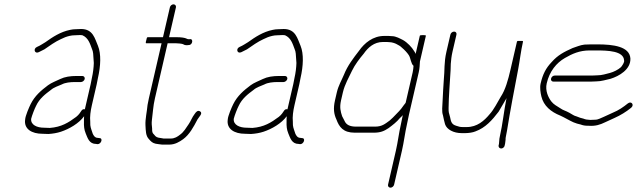

<svg xmlns="http://www.w3.org/2000/svg" viewBox="-20 -622 2960 887"><path d="M360.6 -271H333.6C304.7 -271 279.4 -267.2 258.3 -257C240.7 -248.3 217.6 -240.1 201.6 -228C170.1 -204.3 140.7 -179.5 121.6 -141C114.5 -126.8 97 -86.4 96.2 -70C89.6 -25.6 127.4 -4 175.9 -4C184.4 -3.3 193.7 -3 203.7 -3C223.7 -4.3 244 -7.6 261.6 -13.5C300.3 -26.4 344.3 -51.7 368.6 -85L367.9 -73C367.3 -54.7 367.2 -34.5 371.4 -19L376.2 -5C384.8 14.9 391.5 43 424.1 43L430.8 44C447.4 44 457.5 16 439.3 16L432.5 15C418.4 15 412.1 4.1 408.2 -5C404.6 -18.3 398.7 -29 397.2 -44L396.9 -60C394.6 -81.9 398.1 -108.9 404.4 -136L426.8 -233C428.9 -242.3 430.8 -251.7 432.3 -261C445.5 -318.3 447.6 -373.1 432.7 -410C418 -443.7 410.1 -488 354.7 -488C346 -488 337.6 -487.7 329.4 -487C321.4 -487 312.9 -486 303.7 -484C259.3 -474.9 223.5 -451.2 189.6 -427L173.3 -417C167 -412.8 158.3 -408.5 150.5 -405C132.3 -396.8 139.8 -371.8 159 -381C167.7 -385.4 176.1 -389.2 185 -394C207.6 -409.8 235.6 -429.7 260.8 -441L280.9 -450C294.2 -454.9 309.7 -459 325 -459C332.5 -459.7 340.2 -460 348.2 -460C354.2 -460 358.5 -459.7 361 -459C387.7 -447.2 395.5 -421.3 405.2 -395C410.6 -384.5 411.4 -365.3 412 -351L413.4 -331C412.7 -309.4 410.1 -286.5 404.3 -261C402.8 -251.7 400.9 -242.3 398.8 -233L372 -117C365.1 -119 359.5 -116.3 355.2 -109L347.6 -98C343.7 -92.7 338.5 -87.3 331.9 -82C296.4 -55.5 263.4 -35 210.2 -31C200.2 -31 191.2 -31.3 183.4 -32C151.3 -32 121.4 -44.7 123.9 -73C127.3 -87.8 140.5 -121.6 146.7 -133C162.2 -166.7 189 -187 215.8 -207C228.6 -218.5 250.6 -225.3 265.6 -232C281.4 -240.6 305 -243 327.1 -243H354.1C361.2 -243 369.6 -249.6 371.3 -257C373 -264.4 367.7 -271 360.6 -271Z M764.8 -588 732.9 -450H661.9C659.2 -450 657.1 -445.3 655.7 -436C652.8 -426.7 652.8 -422 655.4 -422H726.4L667.6 -167C665.1 -156.3 663.1 -146.3 661.6 -137C659 -106.8 650.5 -71.4 652 -43.5C653.5 -17.2 653 5.4 668.2 21C678 32.3 684.3 38.5 699.3 42L712.8 44L728.4 46H762.4C788.2 46 809.1 33.4 826.2 21C855.1 -0.1 874.2 -35.2 892.2 -70C898.5 -81.3 919.1 -98.7 904.3 -107.5C893.4 -114 885.7 -105.2 878.9 -95C867.6 -80.6 862.2 -63.8 851.7 -48.5C839.8 -31.1 828.8 -11.8 812 0C800.2 9.5 787.1 18 768.8 18H735.8L724.3 16C705.4 13.6 701 11.7 692 0C682.7 -8.4 683 -13.4 682.7 -29C681.2 -43.2 679.8 -52.5 681.9 -69C686.5 -101.9 687.2 -131 695.6 -167L754.4 -422H794.4C801.7 -422 820.1 -420.4 825.5 -418C833.5 -412.5 841.5 -412.5 852.6 -414C870 -414 874.5 -444.4 856.8 -441H849.8C847.8 -441 845.6 -441.7 843.3 -443C834.5 -448 814.8 -450 800.9 -450H760.9L792.8 -588C794.5 -595.7 789 -602 781.5 -602C774 -602 766.5 -595.7 764.8 -588Z M1296.6 -271H1269.6C1240.7 -271 1215.4 -267.2 1194.3 -257C1176.7 -248.3 1153.6 -240.1 1137.6 -228C1106.1 -204.3 1076.7 -179.5 1057.6 -141C1050.5 -126.8 1033 -86.4 1032.2 -70C1025.6 -25.6 1063.4 -4 1111.9 -4C1120.4 -3.3 1129.7 -3 1139.7 -3C1159.7 -4.3 1180 -7.6 1197.6 -13.5C1236.3 -26.4 1280.3 -51.7 1304.6 -85L1303.9 -73C1303.3 -54.7 1303.2 -34.5 1307.4 -19L1312.2 -5C1320.8 14.9 1327.5 43 1360.1 43L1366.8 44C1383.4 44 1393.5 16 1375.3 16L1368.5 15C1354.4 15 1348.1 4.1 1344.2 -5C1340.6 -18.3 1334.7 -29 1333.2 -44L1332.9 -60C1330.6 -81.9 1334.1 -108.9 1340.4 -136L1362.8 -233C1364.9 -242.3 1366.8 -251.7 1368.3 -261C1381.5 -318.3 1383.6 -373.1 1368.7 -410C1354 -443.7 1346.1 -488 1290.7 -488C1282 -488 1273.6 -487.7 1265.4 -487C1257.4 -487 1248.9 -486 1239.7 -484C1195.3 -474.9 1159.5 -451.2 1125.6 -427L1109.3 -417C1103 -412.8 1094.3 -408.5 1086.5 -405C1068.3 -396.8 1075.8 -371.8 1095 -381C1103.7 -385.4 1112.1 -389.2 1121 -394C1143.6 -409.8 1171.6 -429.7 1196.8 -441L1216.9 -450C1230.2 -454.9 1245.7 -459 1261 -459C1268.5 -459.7 1276.2 -460 1284.2 -460C1290.2 -460 1294.5 -459.7 1297 -459C1323.7 -447.2 1331.5 -421.3 1341.2 -395C1346.6 -384.5 1347.4 -365.3 1348 -351L1349.4 -331C1348.7 -309.4 1346.1 -286.5 1340.3 -261C1338.8 -251.7 1336.9 -242.3 1334.8 -233L1308 -117C1301.1 -119 1295.5 -116.3 1291.2 -109L1283.6 -98C1279.7 -92.7 1274.5 -87.3 1267.9 -82C1232.4 -55.5 1199.4 -35 1146.2 -31C1136.2 -31 1127.2 -31.3 1119.4 -32C1087.3 -32 1057.4 -44.7 1059.9 -73C1063.3 -87.8 1076.5 -121.6 1082.7 -133C1098.2 -166.7 1125 -187 1151.8 -207C1164.6 -218.5 1186.6 -225.3 1201.6 -232C1217.4 -240.6 1241 -243 1263.1 -243H1290.1C1297.2 -243 1305.6 -249.6 1307.3 -257C1309 -264.4 1303.7 -271 1296.6 -271Z M1900.1 -373 1923 -351 1947.3 -456C1948.3 -460.3 1920.5 -461.3 1919.5 -457ZM1854.2 -148C1853.2 -146.7 1852.6 -145.7 1852.5 -145L1845.4 -136L1833.7 -120C1820.9 -104 1808.5 -93.8 1795.2 -79L1780 -65C1759 -50 1745.1 -37 1712.5 -37H1625.5C1595.7 -37 1578.9 -45.6 1571 -65L1560.6 -85C1553.6 -106.7 1547.9 -125.1 1555.7 -159L1564 -195C1572.8 -233 1591.2 -262.8 1606.1 -295C1619.6 -323.1 1640.9 -351 1660.3 -374C1680.1 -402.5 1708.3 -428 1748.8 -428H1767.8C1772.5 -428 1777.1 -427.7 1781.6 -427C1789.6 -427 1805.1 -422.2 1810.7 -419C1822.6 -412.3 1827.3 -411 1837.6 -401C1848.6 -391.8 1860.9 -379 1868.7 -367C1877.6 -353.2 1878.2 -327.6 1890.4 -318C1889.9 -309.5 1888.7 -297.7 1886.5 -288ZM1808.9 74 1772.7 231C1770.9 238.7 1776.4 245 1783.9 245C1791.5 245 1798.9 238.7 1800.7 231L1836.9 74C1846.2 33.8 1850.6 -6.8 1860.3 -49C1863.2 -64.3 1866.4 -79.7 1869.9 -95L1914.5 -288C1918.9 -307.1 1919 -322.3 1920 -338L1947.5 -457C1948.5 -461.3 1920.3 -460.3 1919.3 -456L1900.1 -373C1898.5 -377.7 1896.4 -381.7 1893.9 -385C1882.8 -403.9 1861.6 -425.9 1841.9 -437C1829 -443.1 1810.1 -455 1790 -455C1784.9 -455.7 1779.6 -456 1774.3 -456H1755.3C1703.1 -456 1663.9 -423.6 1638.3 -387C1613 -354.1 1585.8 -319.3 1569 -277C1558 -250.4 1543.5 -227.3 1536 -195L1527.7 -159C1518.6 -119.5 1523 -93.9 1534.2 -70C1546.8 -35.8 1565.1 -9 1619.1 -9H1706.1C1737.2 -9 1754.1 -16 1774.9 -30C1793.9 -44 1813.1 -58.7 1827.8 -77C1831.9 -80.3 1836.2 -84.7 1840.8 -90C1837.5 -76 1834.6 -62 1832.1 -48C1822.4 -6 1818.1 34.4 1808.9 74Z M2060.7 -462 2042.4 -383C2030.4 -330.8 2035.2 -299.7 2030.2 -252L2027.3 -207C2026.4 -193 2025.6 -177.3 2024.9 -160C2023.8 -131.7 2019.9 -106.9 2026.5 -89C2028.8 -78.3 2033 -57 2036.1 -48C2044 -23.7 2075.5 -7 2112.6 -7H2129.6C2143.7 -7 2164.5 -9.7 2176.5 -15C2222.9 -32 2253.3 -66.5 2283.5 -106C2293.7 -122.2 2308.2 -149.3 2318.1 -165C2318.4 -166.3 2319 -167.7 2320 -169C2307.9 -108.3 2301.8 -46.6 2289.4 7C2287.5 15 2286.5 22.3 2286.3 29L2285.1 43L2283.2 51C2282.8 58.2 2287.7 64 2295.7 64C2303.1 64 2311.2 56.9 2311.7 49L2313.5 41L2315.7 23C2315.3 19 2315.8 13.7 2317.4 7C2319.1 -0.3 2320.7 -8.7 2322.2 -18C2336 -105.1 2356.6 -212.2 2374 -303C2381.5 -342.4 2386.8 -389 2395.6 -427L2396.3 -430C2396.9 -432.7 2392.5 -433.7 2383 -433C2373.8 -433.7 2368.9 -432.7 2368.3 -430L2337.8 -298C2327.8 -254.7 2314.8 -206.7 2293.4 -175C2277.9 -148.8 2261.3 -115.1 2241.7 -94C2216.8 -64 2184.2 -35 2136.1 -35H2119.1C2104.4 -35 2101.9 -36.6 2087.5 -41C2066.5 -47.1 2063.2 -60.2 2059.5 -80L2053.6 -102C2052.6 -106.7 2052.2 -113.7 2052.4 -123C2052.9 -176.5 2058.5 -241.2 2061.6 -297L2062.5 -327C2063.9 -345 2065.6 -362 2070.4 -383L2088.7 -462C2090.5 -469.9 2085.8 -476 2077.9 -476C2069.9 -476 2062.5 -469.9 2060.7 -462Z M2536.6 -245H2709.6C2717.6 -245 2726 -245.3 2734.8 -246C2758.1 -246 2780.7 -253.8 2800.6 -258C2840.2 -270.3 2894.4 -301.1 2892.3 -352C2888.5 -407.2 2814.3 -417 2739.3 -417H2711.3C2700.6 -417 2690.2 -416.7 2680 -416C2658.5 -413.4 2643.9 -405.7 2625.3 -400C2586.3 -382.5 2557.1 -367.8 2528.3 -335C2502.3 -307.7 2487.7 -280.1 2477.5 -236C2473 -216.8 2477.3 -192.3 2480.9 -177C2491.2 -133 2525.4 -105 2568.3 -88C2587.1 -79.7 2611 -65 2629.2 -57L2645.8 -51L2661.8 -47C2674.1 -42.6 2681.1 -41 2699.5 -41C2731.2 -38.7 2752.7 -46 2775.2 -57L2818.8 -77C2847 -89.6 2872.5 -105.3 2895.6 -124C2912 -137.3 2896.7 -157.3 2880.2 -144C2860.2 -127.7 2837.3 -112 2812.5 -102L2768.9 -82C2756.8 -77.6 2744.3 -69 2729.9 -69C2722.4 -68.3 2714.7 -68 2706.7 -68C2691.2 -69.3 2686 -69.5 2675.1 -74L2660 -78C2654.5 -80 2649.3 -82 2644.4 -84C2628.6 -88.2 2626.9 -92.2 2610.3 -101C2592.9 -110.8 2581.5 -112.2 2568.2 -122C2552.2 -132.2 2537.7 -139.5 2526.9 -153.5C2513.5 -171 2497.7 -202.5 2505.7 -237C2518.6 -292.9 2550.7 -331.5 2589.7 -354C2623 -373.2 2656.4 -389 2704.8 -389H2732.8C2789 -389 2860.8 -386.8 2863.2 -343C2865.6 -334 2854.2 -318.6 2849 -312C2835.8 -299.8 2814.8 -289.6 2797.8 -285C2780.2 -280.8 2761.4 -274 2739.3 -274C2731.1 -273.3 2723.4 -273 2716 -273H2543C2535.1 -273 2527.6 -267 2525.8 -259C2524 -251.1 2528.6 -245 2536.6 -245Z"/></svg>

Font: HoneyBee
Style: XLitIt
Weight: 200
Foundry: Cannot Into Space Fonts
Version: Version 0.89